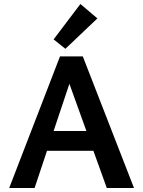

<svg xmlns="http://www.w3.org/2000/svg" viewBox="-20 -940 716 960"><path d="M307 -696 248 -743 382 -920 467 -848ZM447 -186H215L153 0H26L280 -658H394L650 0H514ZM412 -285 327 -521 248 -285Z"/></svg>

Font: Ysabeau Infant
Style: Bold
Weight: 700
Designer: Christian Thalmann (Catharsis Fonts)
Version: Version 0.003